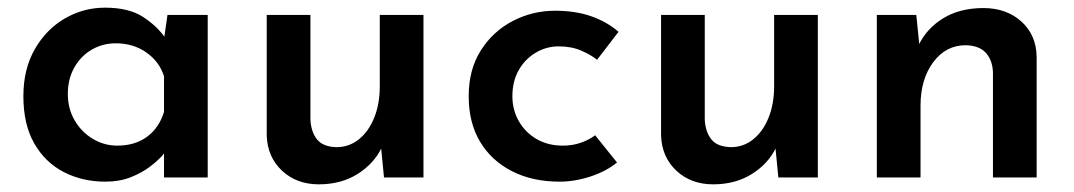

<svg xmlns="http://www.w3.org/2000/svg" viewBox="-20 -463 2802 501"><path d="M255 11Q195 11 146.5 -14Q98 -39 69.5 -88.5Q41 -138 41 -212Q41 -283 71 -335Q101 -387 149.5 -415Q198 -443 254 -443Q316 -443 353 -419Q390 -395 412 -363L406 -347L417 -424H522V0H408V-102L418 -76Q415 -70 403 -56.5Q391 -43 370.5 -27.5Q350 -12 321 -0.5Q292 11 255 11ZM286 -83Q332 -83 363.5 -106Q395 -129 408 -171V-264Q396 -302 362 -326Q328 -350 282 -350Q248 -350 219.5 -333.5Q191 -317 174 -287Q157 -257 157 -218Q157 -179 175 -148.5Q193 -118 222.5 -100.5Q252 -83 286 -83Z M812 18Q754 18 716 -17.5Q678 -53 676 -109V-424H790V-150Q792 -118 807.5 -99Q823 -80 858 -79Q891 -79 916.5 -99.5Q942 -120 956.5 -156Q971 -192 971 -238V-424H1085V0H982L973 -92L976 -78Q956 -36 913 -9Q870 18 812 18Z M1590 -39Q1562 -16 1521 -2.5Q1480 11 1440 11Q1369 11 1315.5 -16.5Q1262 -44 1232.5 -93.5Q1203 -143 1203 -212Q1203 -282 1235 -332Q1267 -382 1318.5 -408.5Q1370 -435 1428 -435Q1482 -435 1523 -420.5Q1564 -406 1594 -380L1538 -307Q1522 -320 1496.5 -331Q1471 -342 1438 -342Q1405 -342 1377 -325Q1349 -308 1333 -279Q1317 -250 1317 -212Q1317 -176 1334 -146.5Q1351 -117 1380.5 -100Q1410 -83 1449 -83Q1474 -83 1495.5 -90.5Q1517 -98 1533 -110Z M1841 18Q1783 18 1745 -17.5Q1707 -53 1705 -109V-424H1819V-150Q1821 -118 1836.5 -99Q1852 -80 1887 -79Q1920 -79 1945.5 -99.5Q1971 -120 1985.5 -156Q2000 -192 2000 -238V-424H2114V0H2011L2002 -92L2005 -78Q1985 -36 1942 -9Q1899 18 1841 18Z M2371 -424 2380 -334 2377 -345Q2398 -389 2441.5 -415.5Q2485 -442 2546 -442Q2606 -442 2645 -407Q2684 -372 2685 -315V0H2571V-274Q2570 -305 2553 -324.5Q2536 -344 2500 -345Q2448 -345 2415 -300.5Q2382 -256 2382 -187V0H2268V-424Z"/></svg>

Font: Reem Kufi Fun Medium
Style: Regular
Weight: 500
Designer: Khaled Hosny
Version: Version 1.005